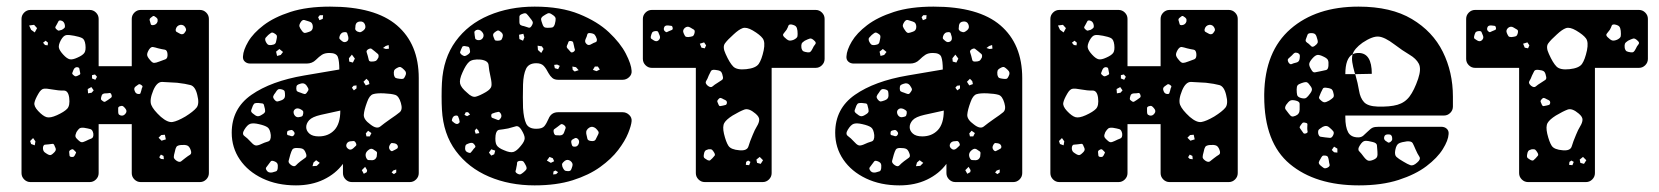

<svg xmlns="http://www.w3.org/2000/svg" viewBox="-20 -550 5013 580"><path d="M72 0Q61 0 53 -8Q45 -16 45 -27V-493Q45 -504 53 -512Q61 -520 72 -520H251Q262 -520 270 -512Q278 -504 278 -493V-350H378V-493Q378 -504 386 -512Q394 -520 405 -520H584Q595 -520 603 -512Q611 -504 611 -493V-27Q611 -16 603 -8Q595 0 584 0H405Q394 0 386 -8Q378 -16 378 -27V-175H278V-27Q278 -16 270 -8Q262 0 251 0ZM448 -500Q444 -503 441.5 -501Q439 -499 435 -496Q430 -492 433 -486Q435 -480 435.5 -477Q436 -474 442 -474Q453 -475 456 -485Q457 -491 455 -494Q453 -497 448 -500ZM176 -474Q174 -486 164 -488Q158 -489 156.5 -485.5Q155 -482 152 -477Q149 -472 147.5 -469Q146 -466 150 -462Q155 -457 158 -457.5Q161 -458 167 -460Q172 -463 174.5 -465.5Q177 -468 176 -474ZM541 -465Q536 -476 525 -475Q514 -473 511 -462Q510 -456 513 -454Q516 -452 522 -449Q530 -444 536 -449Q540 -454 541.5 -457Q543 -460 541 -465ZM92 -465 83 -475 68 -473 74 -460 85 -452ZM204 -442Q189 -445 180.5 -444Q172 -443 164 -429Q156 -414 158 -405.5Q160 -397 171 -385Q182 -373 190.5 -371Q199 -369 214 -376Q230 -383 235 -390.5Q240 -398 238 -415Q236 -431 228 -435Q220 -439 204 -442ZM125 -421 118 -427 110 -421 116 -414 124 -413ZM486 -387Q485 -399 477.5 -400Q470 -401 458 -404Q448 -407 442 -408Q436 -409 430 -400Q424 -390 424.5 -384Q425 -378 433 -369Q440 -360 445.5 -360Q451 -360 461 -364Q473 -368 480 -371Q487 -374 486 -387ZM214 -347Q206 -348 202 -339Q200 -333 198.5 -330Q197 -327 202 -323Q206 -319 209.5 -319.5Q213 -320 218 -323Q223 -325 222.5 -328Q222 -331 221 -336Q220 -341 219.5 -343.5Q219 -346 214 -347ZM267 -325 258 -323V-313L268 -309L273 -318ZM576 -263Q570 -289 555.5 -293Q541 -297 515 -300Q486 -302 470 -302.5Q454 -303 443 -277Q431 -248 437 -233Q443 -218 466 -197Q487 -179 501.5 -181.5Q516 -184 540 -198Q564 -213 573.5 -224.5Q583 -236 576 -263ZM407 -293Q402 -297 398.5 -295Q395 -293 390 -289Q383 -284 387 -275Q390 -266 399 -266Q404 -266 404.5 -269Q405 -272 407 -277Q408 -283 410 -286.5Q412 -290 407 -293ZM256 -287 245 -281 246 -268 257 -270 263 -277ZM136 -280Q121 -283 112.5 -282Q104 -281 96 -267Q86 -250 84 -239.5Q82 -229 95 -215Q110 -199 121 -196Q132 -193 152 -202Q174 -212 183 -221.5Q192 -231 189 -255Q186 -277 172 -276.5Q158 -276 136 -280ZM317 -263Q315 -270 310.5 -269Q306 -268 299 -268Q289 -268 287 -261Q285 -255 285 -251.5Q285 -248 290 -245Q295 -241 298 -243Q301 -245 306 -248Q311 -252 315 -254.5Q319 -257 317 -263ZM358 -223Q354 -228 351 -229.5Q348 -231 342 -229Q337 -227 337 -223.5Q337 -220 337 -214Q337 -209 338 -206Q339 -203 345 -201Q354 -199 360 -208Q365 -215 358 -223ZM262 -146Q260 -158 253 -160Q246 -162 234 -164Q224 -165 220 -162Q216 -159 211 -151Q207 -142 208 -137.5Q209 -133 216 -127Q222 -121 226.5 -120.5Q231 -120 239 -124Q249 -129 256 -131.5Q263 -134 262 -146ZM478 -143 467 -142 459 -134 468 -125 481 -129ZM87 -123 80 -133 71 -124 74 -115 85 -111ZM145 -109Q143 -116 138.5 -115.5Q134 -115 127 -114Q120 -113 116 -113Q112 -113 110 -106Q108 -93 119 -87Q126 -82 130.5 -81.5Q135 -81 141 -87Q148 -93 148.5 -97.5Q149 -102 145 -109ZM556 -97Q552 -108 545.5 -110.5Q539 -113 527 -112Q516 -111 513 -106.5Q510 -102 508 -91Q505 -81 505 -75.5Q505 -70 514 -64Q522 -59 527 -62.5Q532 -66 539 -72Q548 -79 554 -82.5Q560 -86 556 -97ZM204 -96Q200 -101 195 -98Q188 -95 189 -90Q190 -84 190 -80.5Q190 -77 195 -76Q201 -75 203.5 -77.5Q206 -80 208 -85Q211 -89 209 -91Q207 -93 204 -96ZM474 -79 466 -83 461 -75 466 -70 475 -69Z M874 10Q817 10 773 -11Q729 -32 704.5 -68Q680 -104 680 -149Q680 -222 739.5 -263.5Q799 -305 899 -322L1005 -340Q1005 -366 1000.5 -378Q996 -390 975 -390Q961 -390 952.5 -384.5Q944 -379 934 -369Q923 -358 906 -358H736Q726 -358 719.5 -364Q713 -370 714 -380Q715 -399 730 -424.5Q745 -450 776.5 -474Q808 -498 857.5 -514Q907 -530 977 -530Q1113 -530 1179 -473.5Q1245 -417 1245 -314V-27Q1245 -16 1237 -8Q1229 0 1218 0H1043Q1032 0 1024 -8Q1016 -16 1016 -27V-55Q994 -25 957.5 -7.5Q921 10 874 10ZM956 -504H946L941 -498L945 -489L955 -493ZM914 -485Q905 -488 899.5 -489.5Q894 -491 889 -484Q883 -475 884.5 -470Q886 -465 892 -457Q897 -450 901.5 -450.5Q906 -451 914 -454Q925 -457 925 -469Q925 -482 914 -485ZM1082 -477Q1078 -486 1067 -485Q1056 -484 1054 -474Q1053 -467 1053 -463Q1053 -459 1059 -455Q1066 -452 1069.5 -453Q1073 -454 1079 -459Q1087 -466 1082 -477ZM1022 -453Q1010 -453 1006 -441Q1004 -435 1006 -432.5Q1008 -430 1013 -426Q1020 -420 1028 -425Q1034 -429 1032 -439Q1030 -445 1029 -449Q1028 -453 1022 -453ZM809 -449Q803 -453 799.5 -451Q796 -449 790 -444Q785 -439 782.5 -436Q780 -433 782 -426Q785 -419 788.5 -416Q792 -413 800 -414Q808 -415 811 -418Q814 -421 815 -429Q817 -437 816.5 -441Q816 -445 809 -449ZM1154 -414 1145 -411 1137 -405 1146 -402 1155 -403ZM1112 -395Q1106 -400 1102.5 -402.5Q1099 -405 1092 -401Q1086 -397 1087.5 -392.5Q1089 -388 1091 -381Q1093 -374 1094 -369Q1095 -364 1102 -364Q1111 -364 1115 -366Q1119 -368 1123 -376Q1125 -384 1121.5 -387Q1118 -390 1112 -395ZM835 -393 824 -402 814 -394 817 -381 828 -384ZM1052 -373 1043 -385 1034 -374 1035 -364 1046 -361ZM1201 -339Q1195 -345 1191 -347Q1187 -349 1180 -345Q1172 -341 1170.5 -336.5Q1169 -332 1170 -324Q1172 -316 1175.5 -314.5Q1179 -313 1187 -312Q1194 -311 1197.5 -312Q1201 -313 1204 -320Q1210 -331 1201 -339ZM1094 -305 1087 -312 1078 -303 1085 -292 1096 -296ZM905 -293Q898 -301 887 -297Q880 -295 877.5 -292.5Q875 -290 875 -283Q875 -276 878 -274Q881 -272 888 -270Q895 -267 899.5 -266Q904 -265 908 -272Q913 -278 911.5 -282Q910 -286 905 -293ZM1057 -292 1048 -291 1043 -285 1049 -277 1057 -283ZM831 -280Q823 -282 819.5 -279.5Q816 -277 812 -270Q807 -264 805.5 -259.5Q804 -255 809 -249Q814 -243 818 -243.5Q822 -244 830 -247Q841 -251 841 -261Q841 -269 840 -273.5Q839 -278 831 -280ZM1191 -239Q1185 -260 1173.5 -263.5Q1162 -267 1140 -268Q1118 -269 1107 -265.5Q1096 -262 1089 -242Q1080 -218 1079 -203.5Q1078 -189 1099 -174Q1118 -159 1129 -168Q1140 -177 1160 -191Q1178 -203 1187.5 -211Q1197 -219 1191 -239ZM760 -239Q753 -239 750 -238Q747 -237 744 -231Q741 -223 739 -217.5Q737 -212 744 -207Q752 -200 757.5 -199Q763 -198 772 -204Q781 -209 781 -214.5Q781 -220 778 -230Q777 -237 772.5 -237.5Q768 -238 760 -239ZM886 -221Q876 -225 870 -219Q864 -213 869 -203Q874 -195 882 -196Q889 -197 892 -198.5Q895 -200 896 -207Q897 -213 894.5 -215.5Q892 -218 886 -221ZM943 -138Q972 -138 990 -157Q1008 -176 1008 -216L949 -203Q923 -197 914 -187Q905 -177 905 -166Q905 -155 914.5 -146.5Q924 -138 943 -138ZM762 -175Q745 -179 736 -176Q727 -173 718 -158Q710 -145 718.5 -139Q727 -133 737 -122Q744 -114 749.5 -111.5Q755 -109 765 -113Q780 -120 789.5 -122.5Q799 -125 798 -142Q796 -160 788 -165.5Q780 -171 762 -175ZM868 -152Q863 -159 858 -157Q852 -156 849.5 -154.5Q847 -153 847 -147Q847 -142 850.5 -141.5Q854 -141 859 -139Q865 -137 868 -142Q872 -147 868 -152ZM1102 -148 1092 -155 1085 -147 1087 -138H1097ZM1055 -118Q1052 -124 1048 -124Q1044 -124 1037 -123Q1028 -121 1026 -112Q1025 -104 1034 -99Q1040 -96 1047 -102Q1052 -107 1055 -109.5Q1058 -112 1055 -118ZM1182 -107Q1181 -115 1172 -117Q1167 -118 1164 -118Q1161 -118 1158 -113Q1152 -103 1159 -96Q1163 -92 1166 -94Q1169 -96 1174 -98Q1178 -100 1180 -101.5Q1182 -103 1182 -107ZM904 -87Q900 -98 894 -100.5Q888 -103 876 -103Q866 -103 863 -98Q860 -93 857 -83Q854 -71 852 -64.5Q850 -58 860 -51Q869 -45 874 -50.5Q879 -56 888 -63Q897 -70 902.5 -73.5Q908 -77 904 -87ZM1113 -95Q1107 -100 1102.5 -100.5Q1098 -101 1092 -96Q1081 -87 1086 -74Q1089 -67 1093 -66.5Q1097 -66 1105 -66Q1115 -67 1118 -77Q1119 -84 1119 -88Q1119 -92 1113 -95ZM946 -58 935 -66 927 -59 924 -48 937 -49ZM808 -63Q800 -66 797.5 -62Q795 -58 790 -52Q786 -47 784 -44Q782 -41 785 -36Q790 -27 802 -29Q810 -31 814 -32.5Q818 -34 819 -42Q820 -51 818 -55.5Q816 -60 808 -63ZM1089 -36 1083 -46 1073 -36 1079 -25 1088 -30ZM1177 -38 1168 -35 1163 -29 1170 -24 1177 -29Z M1595 10Q1519 10 1457 -16.5Q1395 -43 1357 -94Q1319 -145 1315 -219Q1314 -235 1314 -259Q1314 -283 1315 -300Q1319 -374 1356.5 -425.5Q1394 -477 1456.5 -503.5Q1519 -530 1595 -530Q1674 -530 1729.5 -507.5Q1785 -485 1819.5 -452.5Q1854 -420 1870.5 -388Q1887 -356 1888 -336Q1889 -325 1880.5 -317Q1872 -309 1861 -309H1666Q1655 -309 1648.5 -314.5Q1642 -320 1637 -329Q1630 -343 1622.5 -351Q1615 -359 1600 -359Q1577 -359 1569 -342Q1561 -325 1560 -295Q1559 -252 1560 -224Q1562 -192 1569.5 -176.5Q1577 -161 1600 -161Q1618 -161 1624.5 -169Q1631 -177 1637 -191Q1645 -211 1666 -211H1861Q1872 -211 1880.5 -203Q1889 -195 1888 -184Q1887 -171 1877.5 -147.5Q1868 -124 1847.5 -97Q1827 -70 1793 -45.5Q1759 -21 1710 -5.5Q1661 10 1595 10ZM1648 -506Q1640 -512 1634.5 -509.5Q1629 -507 1620 -501Q1614 -496 1614.5 -491.5Q1615 -487 1618 -479Q1620 -472 1623 -469Q1626 -466 1633 -466Q1643 -466 1648 -467Q1653 -468 1656 -477Q1659 -488 1658.5 -494Q1658 -500 1648 -506ZM1581 -496Q1575 -504 1571 -508Q1567 -512 1558 -508Q1549 -505 1549 -499.5Q1549 -494 1549 -484Q1549 -477 1552.5 -474.5Q1556 -472 1563 -471Q1572 -468 1577 -466.5Q1582 -465 1586 -472Q1591 -480 1589 -484.5Q1587 -489 1581 -496ZM1436 -454Q1428 -463 1418 -459Q1413 -456 1413 -452.5Q1413 -449 1414 -443Q1415 -437 1415.5 -434Q1416 -431 1422 -429Q1434 -427 1439 -436Q1444 -445 1436 -454ZM1491 -455Q1486 -459 1482.5 -457.5Q1479 -456 1474 -452Q1467 -447 1471 -438Q1473 -432 1474.5 -429.5Q1476 -427 1482 -427Q1489 -427 1492.5 -428.5Q1496 -430 1498 -437Q1502 -448 1491 -455ZM1783 -432Q1780 -441 1776.5 -445Q1773 -449 1763 -450Q1755 -451 1754 -445.5Q1753 -440 1749 -432Q1745 -423 1752 -417Q1758 -411 1767 -417Q1774 -421 1779 -422.5Q1784 -424 1783 -432ZM1561 -448 1548 -445 1549 -432 1560 -427 1564 -437ZM1705 -426Q1698 -427 1697 -423Q1696 -419 1693 -413Q1690 -407 1696 -402Q1701 -397 1703.5 -393.5Q1706 -390 1712 -393Q1718 -397 1716.5 -401Q1715 -405 1714 -411Q1712 -418 1711.5 -421.5Q1711 -425 1705 -426ZM1617 -410 1604 -412 1605 -399 1615 -390 1622 -402ZM1383 -411Q1378 -411 1376.5 -408.5Q1375 -406 1373 -401Q1371 -396 1370 -393Q1369 -390 1373 -386Q1378 -382 1381.5 -381Q1385 -380 1390 -383Q1397 -387 1399 -390.5Q1401 -394 1399 -401Q1398 -408 1394 -409Q1390 -410 1383 -411ZM1462 -317Q1457 -339 1456 -353Q1455 -367 1432 -370Q1407 -372 1397 -363Q1387 -354 1377 -331Q1367 -309 1370 -297Q1373 -285 1391 -270Q1406 -255 1417.5 -258Q1429 -261 1448 -272Q1463 -281 1464.5 -290Q1466 -299 1462 -317ZM1671 -351 1663 -355 1654 -354 1656 -344 1666 -341ZM1786 -349H1777L1771 -339L1782 -335L1792 -340ZM1720 -347 1709 -349 1710 -339 1716 -334 1728 -338ZM1492 -208Q1488 -213 1485 -212Q1482 -211 1476 -210Q1471 -208 1467.5 -207Q1464 -206 1464 -201Q1464 -195 1467 -194Q1470 -193 1475 -191Q1481 -189 1484 -187.5Q1487 -186 1491 -191Q1498 -199 1492 -208ZM1394 -211H1387L1383 -203L1391 -199L1400 -204ZM1367 -190Q1365 -195 1364 -198Q1363 -201 1358 -201Q1349 -201 1346 -191Q1344 -186 1346 -184Q1348 -182 1352 -179Q1360 -173 1365 -177Q1369 -180 1368.5 -182.5Q1368 -185 1367 -190ZM1684 -172Q1677 -177 1673.5 -174Q1670 -171 1663 -166Q1657 -162 1654 -159.5Q1651 -157 1653 -149Q1655 -142 1659 -141.5Q1663 -141 1671 -141Q1681 -141 1684 -150Q1687 -158 1688.5 -162.5Q1690 -167 1684 -172ZM1555 -158Q1547 -171 1538.5 -168.5Q1530 -166 1515 -162Q1499 -159 1489 -158Q1479 -157 1477 -141Q1475 -121 1480 -112Q1485 -103 1503 -96Q1521 -88 1531 -91Q1541 -94 1553 -109Q1565 -123 1565 -132.5Q1565 -142 1555 -158ZM1780 -162Q1770 -170 1761 -165Q1749 -158 1751 -146Q1753 -136 1754.5 -130.5Q1756 -125 1766 -124Q1776 -123 1779 -128Q1782 -133 1786 -142Q1790 -149 1787.5 -153Q1785 -157 1780 -162ZM1425 -156 1419 -162 1414 -155 1417 -146 1428 -148ZM1725 -131Q1721 -134 1718 -133Q1715 -132 1710 -129Q1704 -126 1706 -118Q1707 -113 1708.5 -110Q1710 -107 1715 -107Q1724 -106 1728 -115Q1732 -125 1725 -131ZM1414 -112Q1410 -118 1405.5 -118.5Q1401 -119 1394 -116Q1388 -114 1386.5 -111Q1385 -108 1385 -101Q1385 -92 1395 -89Q1400 -87 1402 -89Q1404 -91 1407 -95Q1411 -101 1414.5 -104Q1418 -107 1414 -112ZM1476 -95 1464 -99 1457 -89 1464 -80 1473 -84ZM1650 -72 1640 -76 1632 -65 1644 -58 1654 -63ZM1703 -64Q1694 -70 1686 -64Q1680 -59 1678.5 -56Q1677 -53 1679 -46Q1682 -39 1685 -36Q1688 -33 1696 -33Q1703 -33 1705 -37Q1707 -41 1709 -48Q1712 -57 1703 -64ZM1569 -49Q1565 -57 1562 -61Q1559 -65 1550 -64Q1542 -63 1542 -58Q1542 -53 1540 -45Q1539 -38 1537.5 -34Q1536 -30 1542 -26Q1549 -22 1552.5 -23.5Q1556 -25 1562 -30Q1568 -35 1570 -38.5Q1572 -42 1569 -49ZM1666 -30 1658 -35 1652 -32 1651 -23 1660 -24Z M2109 0Q2098 0 2090 -8Q2082 -16 2082 -27V-345H1949Q1938 -345 1930 -353Q1922 -361 1922 -372V-493Q1922 -504 1930 -512Q1938 -520 1949 -520H2444Q2455 -520 2463 -512Q2471 -504 2471 -493V-372Q2471 -361 2463 -353Q2455 -345 2444 -345H2311V-27Q2311 -16 2303 -8Q2295 0 2284 0ZM2371 -476Q2363 -477 2361.5 -472Q2360 -467 2356 -460Q2351 -453 2347 -448.5Q2343 -444 2349 -438Q2357 -430 2362.5 -428Q2368 -426 2378 -430Q2388 -435 2389 -440.5Q2390 -446 2389 -457Q2388 -466 2384.5 -470Q2381 -474 2371 -476ZM2012 -466Q2011 -472 2007.5 -472Q2004 -472 1999 -473Q1990 -474 1987 -469Q1983 -461 1988 -456Q1992 -452 1994.5 -453Q1997 -454 2001 -456Q2006 -458 2009.5 -459.5Q2013 -461 2012 -466ZM2065 -467Q2057 -472 2049 -466Q2041 -459 2045 -450Q2048 -443 2050 -440.5Q2052 -438 2059 -438Q2068 -439 2072 -440.5Q2076 -442 2078 -450Q2080 -458 2076 -460.5Q2072 -463 2065 -467ZM2254 -458Q2235 -469 2223.5 -465Q2212 -461 2196 -446Q2178 -430 2170 -419Q2162 -408 2172 -387Q2184 -360 2195 -349Q2206 -338 2234 -341Q2263 -344 2272 -357Q2281 -370 2287 -398Q2292 -423 2284 -434Q2276 -445 2254 -458ZM1973 -442Q1970 -449 1968.5 -453Q1967 -457 1959 -456Q1952 -455 1950 -451.5Q1948 -448 1946 -440Q1945 -435 1947.5 -433Q1950 -431 1955 -428Q1963 -423 1969 -428Q1976 -434 1973 -442ZM2440 -427Q2432 -435 2426.5 -433.5Q2421 -432 2411 -427Q2403 -422 2401.5 -417.5Q2400 -413 2401 -405Q2403 -397 2407 -395Q2411 -393 2419 -392Q2425 -391 2428 -393.5Q2431 -396 2434 -402Q2438 -411 2442.5 -416Q2447 -421 2440 -427ZM2113 -413 2107 -422 2094 -418 2099 -406 2109 -404ZM2140 -339Q2130 -340 2127.5 -335Q2125 -330 2121 -322Q2117 -311 2113 -305Q2109 -299 2118 -291Q2127 -284 2132.5 -289Q2138 -294 2148 -300Q2156 -305 2161 -308.5Q2166 -312 2163 -321Q2161 -332 2156 -335Q2151 -338 2140 -339ZM2166 -250Q2161 -253 2157.5 -254Q2154 -255 2150 -250Q2146 -246 2147 -242.5Q2148 -239 2151 -233Q2153 -229 2156 -229.5Q2159 -230 2164 -231Q2169 -232 2172 -233Q2175 -234 2176 -239Q2176 -244 2173.5 -246Q2171 -248 2166 -250ZM2262 -207Q2242 -224 2228.5 -219Q2215 -214 2193 -201Q2174 -189 2168 -178.5Q2162 -168 2167 -146Q2173 -121 2180.5 -109.5Q2188 -98 2214 -96Q2237 -94 2241 -108Q2245 -122 2254 -143Q2260 -158 2266.5 -168.5Q2273 -179 2273.5 -188Q2274 -197 2262 -207ZM2138 -88Q2134 -95 2131 -97.5Q2128 -100 2120 -99Q2112 -97 2109.5 -93.5Q2107 -90 2106 -82Q2105 -75 2108 -72.5Q2111 -70 2118 -66Q2123 -64 2125.5 -66Q2128 -68 2132 -72Q2136 -77 2138.5 -79.5Q2141 -82 2138 -88ZM2275 -76 2265 -68 2267 -58 2278 -55 2285 -66ZM2247 -61 2240 -65 2234 -61 2233 -52 2243 -51Z M2697 10Q2640 10 2596 -11Q2552 -32 2527.5 -68Q2503 -104 2503 -149Q2503 -222 2562.5 -263.5Q2622 -305 2722 -322L2828 -340Q2828 -366 2823.5 -378Q2819 -390 2798 -390Q2784 -390 2775.5 -384.5Q2767 -379 2757 -369Q2746 -358 2729 -358H2559Q2549 -358 2542.5 -364Q2536 -370 2537 -380Q2538 -399 2553 -424.5Q2568 -450 2599.5 -474Q2631 -498 2680.5 -514Q2730 -530 2800 -530Q2936 -530 3002 -473.5Q3068 -417 3068 -314V-27Q3068 -16 3060 -8Q3052 0 3041 0H2866Q2855 0 2847 -8Q2839 -16 2839 -27V-55Q2817 -25 2780.5 -7.5Q2744 10 2697 10ZM2779 -504H2769L2764 -498L2768 -489L2778 -493ZM2737 -485Q2728 -488 2722.5 -489.5Q2717 -491 2712 -484Q2706 -475 2707.5 -470Q2709 -465 2715 -457Q2720 -450 2724.5 -450.5Q2729 -451 2737 -454Q2748 -457 2748 -469Q2748 -482 2737 -485ZM2905 -477Q2901 -486 2890 -485Q2879 -484 2877 -474Q2876 -467 2876 -463Q2876 -459 2882 -455Q2889 -452 2892.5 -453Q2896 -454 2902 -459Q2910 -466 2905 -477ZM2845 -453Q2833 -453 2829 -441Q2827 -435 2829 -432.5Q2831 -430 2836 -426Q2843 -420 2851 -425Q2857 -429 2855 -439Q2853 -445 2852 -449Q2851 -453 2845 -453ZM2632 -449Q2626 -453 2622.5 -451Q2619 -449 2613 -444Q2608 -439 2605.5 -436Q2603 -433 2605 -426Q2608 -419 2611.5 -416Q2615 -413 2623 -414Q2631 -415 2634 -418Q2637 -421 2638 -429Q2640 -437 2639.5 -441Q2639 -445 2632 -449ZM2977 -414 2968 -411 2960 -405 2969 -402 2978 -403ZM2935 -395Q2929 -400 2925.5 -402.5Q2922 -405 2915 -401Q2909 -397 2910.5 -392.5Q2912 -388 2914 -381Q2916 -374 2917 -369Q2918 -364 2925 -364Q2934 -364 2938 -366Q2942 -368 2946 -376Q2948 -384 2944.5 -387Q2941 -390 2935 -395ZM2658 -393 2647 -402 2637 -394 2640 -381 2651 -384ZM2875 -373 2866 -385 2857 -374 2858 -364 2869 -361ZM3024 -339Q3018 -345 3014 -347Q3010 -349 3003 -345Q2995 -341 2993.5 -336.5Q2992 -332 2993 -324Q2995 -316 2998.5 -314.5Q3002 -313 3010 -312Q3017 -311 3020.5 -312Q3024 -313 3027 -320Q3033 -331 3024 -339ZM2917 -305 2910 -312 2901 -303 2908 -292 2919 -296ZM2728 -293Q2721 -301 2710 -297Q2703 -295 2700.5 -292.5Q2698 -290 2698 -283Q2698 -276 2701 -274Q2704 -272 2711 -270Q2718 -267 2722.5 -266Q2727 -265 2731 -272Q2736 -278 2734.5 -282Q2733 -286 2728 -293ZM2880 -292 2871 -291 2866 -285 2872 -277 2880 -283ZM2654 -280Q2646 -282 2642.5 -279.5Q2639 -277 2635 -270Q2630 -264 2628.5 -259.5Q2627 -255 2632 -249Q2637 -243 2641 -243.5Q2645 -244 2653 -247Q2664 -251 2664 -261Q2664 -269 2663 -273.5Q2662 -278 2654 -280ZM3014 -239Q3008 -260 2996.5 -263.5Q2985 -267 2963 -268Q2941 -269 2930 -265.5Q2919 -262 2912 -242Q2903 -218 2902 -203.5Q2901 -189 2922 -174Q2941 -159 2952 -168Q2963 -177 2983 -191Q3001 -203 3010.5 -211Q3020 -219 3014 -239ZM2583 -239Q2576 -239 2573 -238Q2570 -237 2567 -231Q2564 -223 2562 -217.5Q2560 -212 2567 -207Q2575 -200 2580.5 -199Q2586 -198 2595 -204Q2604 -209 2604 -214.5Q2604 -220 2601 -230Q2600 -237 2595.5 -237.5Q2591 -238 2583 -239ZM2709 -221Q2699 -225 2693 -219Q2687 -213 2692 -203Q2697 -195 2705 -196Q2712 -197 2715 -198.5Q2718 -200 2719 -207Q2720 -213 2717.5 -215.5Q2715 -218 2709 -221ZM2766 -138Q2795 -138 2813 -157Q2831 -176 2831 -216L2772 -203Q2746 -197 2737 -187Q2728 -177 2728 -166Q2728 -155 2737.5 -146.5Q2747 -138 2766 -138ZM2585 -175Q2568 -179 2559 -176Q2550 -173 2541 -158Q2533 -145 2541.5 -139Q2550 -133 2560 -122Q2567 -114 2572.5 -111.5Q2578 -109 2588 -113Q2603 -120 2612.5 -122.5Q2622 -125 2621 -142Q2619 -160 2611 -165.5Q2603 -171 2585 -175ZM2691 -152Q2686 -159 2681 -157Q2675 -156 2672.5 -154.5Q2670 -153 2670 -147Q2670 -142 2673.5 -141.5Q2677 -141 2682 -139Q2688 -137 2691 -142Q2695 -147 2691 -152ZM2925 -148 2915 -155 2908 -147 2910 -138H2920ZM2878 -118Q2875 -124 2871 -124Q2867 -124 2860 -123Q2851 -121 2849 -112Q2848 -104 2857 -99Q2863 -96 2870 -102Q2875 -107 2878 -109.5Q2881 -112 2878 -118ZM3005 -107Q3004 -115 2995 -117Q2990 -118 2987 -118Q2984 -118 2981 -113Q2975 -103 2982 -96Q2986 -92 2989 -94Q2992 -96 2997 -98Q3001 -100 3003 -101.5Q3005 -103 3005 -107ZM2727 -87Q2723 -98 2717 -100.5Q2711 -103 2699 -103Q2689 -103 2686 -98Q2683 -93 2680 -83Q2677 -71 2675 -64.5Q2673 -58 2683 -51Q2692 -45 2697 -50.5Q2702 -56 2711 -63Q2720 -70 2725.5 -73.5Q2731 -77 2727 -87ZM2936 -95Q2930 -100 2925.5 -100.5Q2921 -101 2915 -96Q2904 -87 2909 -74Q2912 -67 2916 -66.5Q2920 -66 2928 -66Q2938 -67 2941 -77Q2942 -84 2942 -88Q2942 -92 2936 -95ZM2769 -58 2758 -66 2750 -59 2747 -48 2760 -49ZM2631 -63Q2623 -66 2620.5 -62Q2618 -58 2613 -52Q2609 -47 2607 -44Q2605 -41 2608 -36Q2613 -27 2625 -29Q2633 -31 2637 -32.5Q2641 -34 2642 -42Q2643 -51 2641 -55.5Q2639 -60 2631 -63ZM2912 -36 2906 -46 2896 -36 2902 -25 2911 -30ZM3000 -38 2991 -35 2986 -29 2993 -24 3000 -29Z M3180 0Q3169 0 3161 -8Q3153 -16 3153 -27V-493Q3153 -504 3161 -512Q3169 -520 3180 -520H3359Q3370 -520 3378 -512Q3386 -504 3386 -493V-350H3486V-493Q3486 -504 3494 -512Q3502 -520 3513 -520H3692Q3703 -520 3711 -512Q3719 -504 3719 -493V-27Q3719 -16 3711 -8Q3703 0 3692 0H3513Q3502 0 3494 -8Q3486 -16 3486 -27V-175H3386V-27Q3386 -16 3378 -8Q3370 0 3359 0ZM3556 -500Q3552 -503 3549.5 -501Q3547 -499 3543 -496Q3538 -492 3541 -486Q3543 -480 3543.5 -477Q3544 -474 3550 -474Q3561 -475 3564 -485Q3565 -491 3563 -494Q3561 -497 3556 -500ZM3284 -474Q3282 -486 3272 -488Q3266 -489 3264.5 -485.5Q3263 -482 3260 -477Q3257 -472 3255.5 -469Q3254 -466 3258 -462Q3263 -457 3266 -457.5Q3269 -458 3275 -460Q3280 -463 3282.5 -465.5Q3285 -468 3284 -474ZM3649 -465Q3644 -476 3633 -475Q3622 -473 3619 -462Q3618 -456 3621 -454Q3624 -452 3630 -449Q3638 -444 3644 -449Q3648 -454 3649.5 -457Q3651 -460 3649 -465ZM3200 -465 3191 -475 3176 -473 3182 -460 3193 -452ZM3312 -442Q3297 -445 3288.5 -444Q3280 -443 3272 -429Q3264 -414 3266 -405.5Q3268 -397 3279 -385Q3290 -373 3298.5 -371Q3307 -369 3322 -376Q3338 -383 3343 -390.5Q3348 -398 3346 -415Q3344 -431 3336 -435Q3328 -439 3312 -442ZM3233 -421 3226 -427 3218 -421 3224 -414 3232 -413ZM3594 -387Q3593 -399 3585.5 -400Q3578 -401 3566 -404Q3556 -407 3550 -408Q3544 -409 3538 -400Q3532 -390 3532.5 -384Q3533 -378 3541 -369Q3548 -360 3553.5 -360Q3559 -360 3569 -364Q3581 -368 3588 -371Q3595 -374 3594 -387ZM3322 -347Q3314 -348 3310 -339Q3308 -333 3306.5 -330Q3305 -327 3310 -323Q3314 -319 3317.5 -319.5Q3321 -320 3326 -323Q3331 -325 3330.5 -328Q3330 -331 3329 -336Q3328 -341 3327.5 -343.5Q3327 -346 3322 -347ZM3375 -325 3366 -323V-313L3376 -309L3381 -318ZM3684 -263Q3678 -289 3663.5 -293Q3649 -297 3623 -300Q3594 -302 3578 -302.5Q3562 -303 3551 -277Q3539 -248 3545 -233Q3551 -218 3574 -197Q3595 -179 3609.5 -181.5Q3624 -184 3648 -198Q3672 -213 3681.5 -224.5Q3691 -236 3684 -263ZM3515 -293Q3510 -297 3506.5 -295Q3503 -293 3498 -289Q3491 -284 3495 -275Q3498 -266 3507 -266Q3512 -266 3512.5 -269Q3513 -272 3515 -277Q3516 -283 3518 -286.5Q3520 -290 3515 -293ZM3364 -287 3353 -281 3354 -268 3365 -270 3371 -277ZM3244 -280Q3229 -283 3220.5 -282Q3212 -281 3204 -267Q3194 -250 3192 -239.5Q3190 -229 3203 -215Q3218 -199 3229 -196Q3240 -193 3260 -202Q3282 -212 3291 -221.5Q3300 -231 3297 -255Q3294 -277 3280 -276.5Q3266 -276 3244 -280ZM3425 -263Q3423 -270 3418.5 -269Q3414 -268 3407 -268Q3397 -268 3395 -261Q3393 -255 3393 -251.5Q3393 -248 3398 -245Q3403 -241 3406 -243Q3409 -245 3414 -248Q3419 -252 3423 -254.5Q3427 -257 3425 -263ZM3466 -223Q3462 -228 3459 -229.5Q3456 -231 3450 -229Q3445 -227 3445 -223.5Q3445 -220 3445 -214Q3445 -209 3446 -206Q3447 -203 3453 -201Q3462 -199 3468 -208Q3473 -215 3466 -223ZM3370 -146Q3368 -158 3361 -160Q3354 -162 3342 -164Q3332 -165 3328 -162Q3324 -159 3319 -151Q3315 -142 3316 -137.5Q3317 -133 3324 -127Q3330 -121 3334.5 -120.5Q3339 -120 3347 -124Q3357 -129 3364 -131.5Q3371 -134 3370 -146ZM3586 -143 3575 -142 3567 -134 3576 -125 3589 -129ZM3195 -123 3188 -133 3179 -124 3182 -115 3193 -111ZM3253 -109Q3251 -116 3246.5 -115.5Q3242 -115 3235 -114Q3228 -113 3224 -113Q3220 -113 3218 -106Q3216 -93 3227 -87Q3234 -82 3238.5 -81.5Q3243 -81 3249 -87Q3256 -93 3256.5 -97.5Q3257 -102 3253 -109ZM3664 -97Q3660 -108 3653.5 -110.5Q3647 -113 3635 -112Q3624 -111 3621 -106.5Q3618 -102 3616 -91Q3613 -81 3613 -75.5Q3613 -70 3622 -64Q3630 -59 3635 -62.5Q3640 -66 3647 -72Q3656 -79 3662 -82.5Q3668 -86 3664 -97ZM3312 -96Q3308 -101 3303 -98Q3296 -95 3297 -90Q3298 -84 3298 -80.5Q3298 -77 3303 -76Q3309 -75 3311.5 -77.5Q3314 -80 3316 -85Q3319 -89 3317 -91Q3315 -93 3312 -96ZM3582 -79 3574 -83 3569 -75 3574 -70 3583 -69Z M4085 10Q3954 10 3876.5 -54.5Q3799 -119 3799 -259V-266Q3801 -395 3878.5 -462.5Q3956 -530 4084 -530Q4182 -530 4245 -492.5Q4308 -455 4338.5 -393.5Q4369 -332 4369 -258V-228Q4369 -217 4361 -209Q4353 -201 4342 -201H4044V-196Q4044 -166 4052.5 -150.5Q4061 -135 4083 -135Q4092 -135 4098 -140Q4104 -145 4112 -153Q4121 -162 4127 -164.5Q4133 -167 4145 -167H4334Q4344 -167 4350.5 -161Q4357 -155 4356 -145Q4355 -126 4338.5 -99.5Q4322 -73 4289 -48Q4256 -23 4205 -6.5Q4154 10 4085 10ZM3941 -450Q3932 -450 3930 -445.5Q3928 -441 3925 -432Q3923 -427 3925.5 -424Q3928 -421 3933 -418Q3938 -413 3941.5 -410Q3945 -407 3951 -411Q3958 -416 3960 -420Q3962 -424 3959 -433Q3957 -442 3953.5 -446Q3950 -450 3941 -450ZM4044 -326H4074Q4073 -328 4072 -331Q4067 -349 4065 -362Q4063 -375 4066 -386Q4073 -390 4084 -390Q4124 -390 4124 -327L4074 -326Q4082 -298 4085.5 -276Q4089 -254 4100.5 -241.5Q4112 -229 4142 -228Q4179 -227 4201.5 -233.5Q4224 -240 4238 -258.5Q4252 -277 4264 -312Q4274 -342 4266 -357.5Q4258 -373 4237.5 -385Q4217 -397 4192 -416Q4163 -438 4144.5 -439.5Q4126 -441 4096 -421Q4071 -403 4066 -386Q4044 -374 4044 -326ZM3900 -390Q3894 -392 3890.5 -390Q3887 -388 3883 -383Q3877 -377 3872.5 -373.5Q3868 -370 3872 -362Q3877 -354 3882 -356.5Q3887 -359 3896 -361Q3905 -363 3906 -373Q3907 -379 3906.5 -383Q3906 -387 3900 -390ZM3978 -379Q3966 -385 3959.5 -384Q3953 -383 3945 -374Q3936 -364 3935 -357.5Q3934 -351 3941 -340Q3946 -330 3952.5 -331.5Q3959 -333 3970 -335Q3980 -337 3986 -338.5Q3992 -340 3993 -351Q3994 -363 3991.5 -368.5Q3989 -374 3978 -379ZM3935 -295Q3930 -302 3925 -302Q3920 -302 3912 -299Q3903 -296 3900 -292.5Q3897 -289 3897 -280Q3897 -269 3898.5 -263Q3900 -257 3910 -254Q3921 -251 3926 -254.5Q3931 -258 3938 -268Q3944 -276 3943 -281.5Q3942 -287 3935 -295ZM3986 -285Q3978 -286 3976 -282Q3974 -278 3970 -270Q3967 -262 3965 -257.5Q3963 -253 3969 -248Q3976 -241 3981 -241Q3986 -241 3995 -246Q4003 -251 4007 -255Q4011 -259 4008 -269Q4006 -279 4001 -281.5Q3996 -284 3986 -285ZM3895 -246Q3883 -249 3877.5 -246Q3872 -243 3865 -233Q3860 -224 3863.5 -219.5Q3867 -215 3873 -207Q3878 -200 3882 -198.5Q3886 -197 3893 -200Q3906 -205 3906 -219Q3906 -230 3906 -236.5Q3906 -243 3895 -246ZM3929 -163Q3929 -170 3929.5 -174Q3930 -178 3924 -179Q3917 -181 3914.5 -178.5Q3912 -176 3908 -170Q3905 -166 3906.5 -163.5Q3908 -161 3911 -157Q3915 -152 3917 -148.5Q3919 -145 3925 -147Q3931 -149 3930 -153Q3929 -157 3929 -163ZM3997 -164Q3988 -173 3976 -167Q3968 -162 3964.5 -159Q3961 -156 3962 -147Q3964 -138 3969 -137Q3974 -136 3983 -135Q3992 -134 3997.5 -133.5Q4003 -133 4007 -141Q4011 -149 4007.5 -153.5Q4004 -158 3997 -164ZM4185 -137Q4183 -142 4180.5 -143Q4178 -144 4173 -144Q4164 -144 4162 -138Q4159 -130 4165 -125Q4170 -122 4172.5 -120Q4175 -118 4180 -121Q4185 -125 4185.5 -128Q4186 -131 4185 -137ZM4141 -92Q4140 -104 4139.5 -111Q4139 -118 4127 -121Q4112 -125 4104 -124.5Q4096 -124 4088 -111Q4080 -99 4086 -93Q4092 -87 4100 -76Q4107 -67 4112.5 -65Q4118 -63 4128 -67Q4138 -71 4140 -76.5Q4142 -82 4141 -92ZM4256 -99Q4251 -111 4247.5 -117.5Q4244 -124 4230 -123Q4214 -121 4206 -117Q4198 -113 4195 -97Q4192 -82 4198.5 -76Q4205 -70 4219 -62Q4232 -54 4240.5 -51Q4249 -48 4261 -59Q4273 -69 4267.5 -77Q4262 -85 4256 -99ZM4020 -101 4010 -107 4003 -97 4010 -90 4020 -89ZM3984 -80Q3977 -81 3974.5 -78.5Q3972 -76 3969 -70Q3965 -64 3964 -60Q3963 -56 3968 -51Q3975 -45 3979 -42.5Q3983 -40 3991 -44Q3998 -48 3996.5 -53Q3995 -58 3994 -66Q3993 -72 3991.5 -75.5Q3990 -79 3984 -80Z M4596 0Q4585 0 4577 -8Q4569 -16 4569 -27V-345H4436Q4425 -345 4417 -353Q4409 -361 4409 -372V-493Q4409 -504 4417 -512Q4425 -520 4436 -520H4931Q4942 -520 4950 -512Q4958 -504 4958 -493V-372Q4958 -361 4950 -353Q4942 -345 4931 -345H4798V-27Q4798 -16 4790 -8Q4782 0 4771 0ZM4858 -476Q4850 -477 4848.5 -472Q4847 -467 4843 -460Q4838 -453 4834 -448.5Q4830 -444 4836 -438Q4844 -430 4849.5 -428Q4855 -426 4865 -430Q4875 -435 4876 -440.5Q4877 -446 4876 -457Q4875 -466 4871.5 -470Q4868 -474 4858 -476ZM4499 -466Q4498 -472 4494.5 -472Q4491 -472 4486 -473Q4477 -474 4474 -469Q4470 -461 4475 -456Q4479 -452 4481.5 -453Q4484 -454 4488 -456Q4493 -458 4496.5 -459.5Q4500 -461 4499 -466ZM4552 -467Q4544 -472 4536 -466Q4528 -459 4532 -450Q4535 -443 4537 -440.5Q4539 -438 4546 -438Q4555 -439 4559 -440.5Q4563 -442 4565 -450Q4567 -458 4563 -460.5Q4559 -463 4552 -467ZM4741 -458Q4722 -469 4710.5 -465Q4699 -461 4683 -446Q4665 -430 4657 -419Q4649 -408 4659 -387Q4671 -360 4682 -349Q4693 -338 4721 -341Q4750 -344 4759 -357Q4768 -370 4774 -398Q4779 -423 4771 -434Q4763 -445 4741 -458ZM4460 -442Q4457 -449 4455.5 -453Q4454 -457 4446 -456Q4439 -455 4437 -451.5Q4435 -448 4433 -440Q4432 -435 4434.5 -433Q4437 -431 4442 -428Q4450 -423 4456 -428Q4463 -434 4460 -442ZM4927 -427Q4919 -435 4913.5 -433.5Q4908 -432 4898 -427Q4890 -422 4888.5 -417.5Q4887 -413 4888 -405Q4890 -397 4894 -395Q4898 -393 4906 -392Q4912 -391 4915 -393.5Q4918 -396 4921 -402Q4925 -411 4929.5 -416Q4934 -421 4927 -427ZM4600 -413 4594 -422 4581 -418 4586 -406 4596 -404ZM4627 -339Q4617 -340 4614.5 -335Q4612 -330 4608 -322Q4604 -311 4600 -305Q4596 -299 4605 -291Q4614 -284 4619.5 -289Q4625 -294 4635 -300Q4643 -305 4648 -308.5Q4653 -312 4650 -321Q4648 -332 4643 -335Q4638 -338 4627 -339ZM4653 -250Q4648 -253 4644.5 -254Q4641 -255 4637 -250Q4633 -246 4634 -242.5Q4635 -239 4638 -233Q4640 -229 4643 -229.5Q4646 -230 4651 -231Q4656 -232 4659 -233Q4662 -234 4663 -239Q4663 -244 4660.5 -246Q4658 -248 4653 -250ZM4749 -207Q4729 -224 4715.5 -219Q4702 -214 4680 -201Q4661 -189 4655 -178.5Q4649 -168 4654 -146Q4660 -121 4667.5 -109.5Q4675 -98 4701 -96Q4724 -94 4728 -108Q4732 -122 4741 -143Q4747 -158 4753.5 -168.5Q4760 -179 4760.5 -188Q4761 -197 4749 -207ZM4625 -88Q4621 -95 4618 -97.5Q4615 -100 4607 -99Q4599 -97 4596.5 -93.5Q4594 -90 4593 -82Q4592 -75 4595 -72.5Q4598 -70 4605 -66Q4610 -64 4612.5 -66Q4615 -68 4619 -72Q4623 -77 4625.5 -79.5Q4628 -82 4625 -88ZM4762 -76 4752 -68 4754 -58 4765 -55 4772 -66ZM4734 -61 4727 -65 4721 -61 4720 -52 4730 -51Z"/></svg>

Font: Rubik Moonrocks
Style: Regular
Weight: 400
Designer: Hubert and Fischer, NaN
Foundry: Hubert and Fischer, NaN
Version: Version 2.200